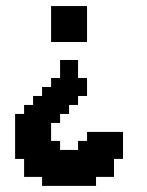

<svg xmlns="http://www.w3.org/2000/svg" viewBox="-20 -608 481 628"><path d="M382.4 -88.2H352.9V-117.6H382.4ZM352.9 -88.2H323.5V-117.6H352.9ZM323.5 -88.2H294.1V-117.6H323.5ZM294.1 -88.2H264.7V-117.6H294.1ZM264.7 -88.2H235.3V-117.6H264.7ZM264.7 -117.6H235.3V-147.1H264.7ZM294.1 -117.6H264.7V-147.1H294.1ZM323.5 -117.6H294.1V-147.1H323.5ZM352.9 -117.6H323.5V-147.1H352.9ZM382.4 -117.6H352.9V-147.1H382.4ZM382.4 -147.1H352.9V-176.5H382.4ZM352.9 -147.1H323.5V-176.5H352.9ZM323.5 -147.1H294.1V-176.5H323.5ZM294.1 -147.1H264.7V-176.5H294.1ZM352.9 -29.4H323.5V-58.8H352.9ZM323.5 -29.4H294.1V-58.8H323.5ZM294.1 -29.4H264.7V-58.8H294.1ZM294.1 0H264.7V-29.4H294.1ZM264.7 0H235.3V-29.4H264.7ZM235.3 0H205.9V-29.4H235.3ZM205.9 0H176.5V-29.4H205.9ZM176.5 0H147.1V-29.4H176.5ZM147.1 0H117.6V-29.4H147.1ZM147.1 -29.4H117.6V-58.8H147.1ZM117.6 -29.4H88.2V-58.8H117.6ZM88.2 -29.4H58.8V-58.8H88.2ZM88.2 -58.8H58.8V-88.2H88.2ZM117.6 -58.8H88.2V-88.2H117.6ZM147.1 -58.8H117.6V-88.2H147.1ZM176.5 -58.8H147.1V-88.2H176.5ZM205.9 -58.8H176.5V-88.2H205.9ZM235.3 -58.8H205.9V-88.2H235.3ZM264.7 -58.8H235.3V-88.2H264.7ZM294.1 -58.8H264.7V-88.2H294.1ZM323.5 -58.8H294.1V-88.2H323.5ZM352.9 -58.8H323.5V-88.2H352.9ZM264.7 -29.4H235.3V-58.8H264.7ZM235.3 -29.4H205.9V-58.8H235.3ZM205.9 -29.4H176.5V-58.8H205.9ZM176.5 -29.4H147.1V-58.8H176.5ZM205.9 -88.2H176.5V-117.6H205.9ZM235.3 -88.2H205.9V-117.6H235.3ZM176.5 -88.2H147.1V-117.6H176.5ZM147.1 -88.2H117.6V-117.6H147.1ZM117.6 -88.2H88.2V-117.6H117.6ZM88.2 -88.2H58.8V-117.6H88.2ZM58.8 -88.2H29.4V-117.6H58.8ZM58.8 -117.6H29.4V-147.1H58.8ZM88.2 -117.6H58.8V-147.1H88.2ZM117.6 -117.6H88.2V-147.1H117.6ZM147.1 -117.6H117.6V-147.1H147.1ZM176.5 -117.6H147.1V-147.1H176.5ZM147.1 -147.1H117.6V-176.5H147.1ZM147.1 -176.5H117.6V-205.9H147.1ZM117.6 -176.5H88.2V-205.9H117.6ZM88.2 -176.5H58.8V-205.9H88.2ZM58.8 -176.5H29.4V-205.9H58.8ZM58.8 -147.1H29.4V-176.5H58.8ZM88.2 -147.1H58.8V-176.5H88.2ZM117.6 -147.1H88.2V-176.5H117.6ZM58.8 -205.9H29.4V-235.3H58.8ZM88.2 -205.9H58.8V-235.3H88.2ZM117.6 -205.9H88.2V-235.3H117.6ZM147.1 -205.9H117.6V-235.3H147.1ZM176.5 -205.9H147.1V-235.3H176.5ZM176.5 -235.3H147.1V-264.7H176.5ZM205.9 -235.3H176.5V-264.7H205.9ZM147.1 -235.3H117.6V-264.7H147.1ZM117.6 -235.3H88.2V-264.7H117.6ZM88.2 -235.3H58.8V-264.7H88.2ZM117.6 -264.7H88.2V-294.1H117.6ZM147.1 -264.7H117.6V-294.1H147.1ZM176.5 -264.7H147.1V-294.1H176.5ZM205.9 -264.7H176.5V-294.1H205.9ZM235.3 -264.7H205.9V-294.1H235.3ZM235.3 -294.1H205.9V-323.5H235.3ZM264.7 -294.1H235.3V-323.5H264.7ZM205.9 -294.1H176.5V-323.5H205.9ZM176.5 -294.1H147.1V-323.5H176.5ZM147.1 -294.1H117.6V-323.5H147.1ZM176.5 -323.5H147.1V-352.9H176.5ZM205.9 -323.5H176.5V-352.9H205.9ZM235.3 -323.5H205.9V-352.9H235.3ZM264.7 -323.5H235.3V-352.9H264.7ZM235.3 -352.9H205.9V-382.4H235.3ZM235.3 -382.4H205.9V-411.8H235.3ZM205.9 -382.4H176.5V-411.8H205.9ZM205.9 -352.9H176.5V-382.4H205.9ZM264.7 -470.6H235.3V-500H264.7ZM235.3 -470.6H205.9V-500H235.3ZM205.9 -470.6H176.5V-500H205.9ZM176.5 -470.6H147.1V-500H176.5ZM176.5 -500H147.1V-529.4H176.5ZM176.5 -529.4H147.1V-558.8H176.5ZM176.5 -558.8H147.1V-588.2H176.5ZM205.9 -558.8H176.5V-588.2H205.9ZM235.3 -558.8H205.9V-588.2H235.3ZM264.7 -558.8H235.3V-588.2H264.7ZM264.7 -529.4H235.3V-558.8H264.7ZM264.7 -500H235.3V-529.4H264.7ZM235.3 -500H205.9V-529.4H235.3ZM205.9 -500H176.5V-529.4H205.9ZM205.9 -529.4H176.5V-558.8H205.9ZM235.3 -529.4H205.9V-558.8H235.3Z"/></svg>

Font: Jersey 20
Style: Regular
Weight: 400
Designer: Sarah Cadigan-Fried
Version: Version 1.000; ttfautohint (v1.8.4.7-5d5b)